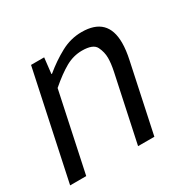

<svg xmlns="http://www.w3.org/2000/svg" viewBox="-125 -695 856 837"><g transform="rotate(-30 302.5 -277.0)"><path d="M426 0H344L415 -333Q423 -371 423 -399Q423 -428 409.5 -455.5Q396 -483 340 -483Q297 -483 257.5 -461Q218 -439 167 -395L83 0H2L117 -540H183L174 -461H177Q224 -500 274 -527Q324 -554 379 -554Q509 -554 509 -425Q509 -389 499 -343Z"/></g></svg>

Font: l_WÎeÑOS 300W
Style: Regular
Weight: 300
Designer: R?O
Version: Version 2.00 June 21, 2023